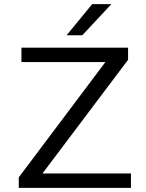

<svg xmlns="http://www.w3.org/2000/svg" viewBox="-20 -911 707 931"><path d="M71 0ZM615 -70V0H71V-51L491 -610H84V-680H601V-621L186 -70ZM427 -891H520L379 -740H303Z"/></svg>

Font: Martel Sans
Style: Regular
Weight: 400
Designer: Dan Reynolds and Mathieu Réguer
Foundry: Dan Reynolds and Mathieu Réguer
Version: Version 1.002; ttfautohint (v1.1) -l 5 -r 5 -G 72 -x 0 -D la